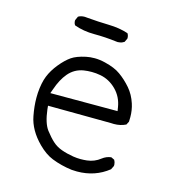

<svg xmlns="http://www.w3.org/2000/svg" viewBox="-92 -684 685 749"><g transform="rotate(15 250.0 -309.5)"><path d="M303.2 -543.5Q305.7 -543 308.8 -543Q312 -543 316.4 -543.9Q325.7 -544.9 334.5 -550.8L341.3 -564.9Q341.8 -566.4 341.8 -567.4Q341.8 -578.6 336.4 -586.4Q301.3 -598.1 258.1 -599.1Q214.8 -600.1 170.4 -604Q164.6 -605 159.2 -605Q144 -605 133.3 -598.6L126.5 -583.5Q126 -582 126 -579.8Q126 -577.6 126.5 -574.7Q127.4 -568.4 131.3 -563Q168.5 -549.3 212.9 -549.3Q257.3 -549.3 303.2 -543.5ZM106.4 -282.7 112.8 -300.3Q127 -341.8 148.9 -367.7Q172.9 -396 209.5 -401.9Q224.6 -404.3 241.7 -404.3Q258.8 -404.3 276.9 -400.9Q313.5 -394 341.3 -366.2Q369.1 -338.4 375.5 -297.9L377.9 -282.7ZM431.6 -254.4Q432.1 -263.7 432.1 -272.9Q432.1 -300.8 423.8 -326.2Q413.1 -359.4 392.1 -383.8Q370.1 -409.2 345.2 -426.8Q321.8 -443.8 280.8 -453.6Q258.3 -459 239 -459Q219.7 -459 204.1 -455.6Q167.5 -447.8 147.5 -434.1Q127 -419.9 105.5 -393.6Q84 -367.2 73 -339.8Q62 -312.5 59.1 -270.5Q58.6 -260.7 58.6 -251Q58.6 -217.3 65.9 -179.2Q76.2 -124.5 124 -76.7Q153.3 -47.4 183.1 -35.6Q221.2 -20.5 264.2 -15.1Q274.9 -14.2 285.6 -14.2Q358.4 -14.2 412.1 -57.1L419.4 -71.8Q419.9 -73.2 419.9 -76.9Q419.9 -80.6 418.5 -85.9Q417 -91.3 414.1 -96.2L400.9 -102.5Q381.3 -100.1 365.7 -87.9Q342.3 -69.3 312 -65.9Q299.8 -64.5 286.1 -64.5Q272.5 -64.5 256.8 -66.9Q230 -71.3 208.3 -79.1Q186.5 -86.9 170.4 -101.6Q155.3 -115.2 137.2 -138.7Q118.2 -164.1 111.8 -218.3L110.4 -232.9L363.8 -231Q370.6 -230.5 377 -230.5Q403.3 -230.5 424.8 -241.2Z"/></g></svg>

Font: NaikaiFont
Style: ExtraLight
Weight: 200
Version: Version 1.89